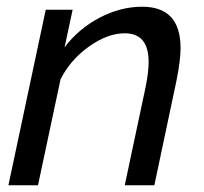

<svg xmlns="http://www.w3.org/2000/svg" viewBox="-20 -551 607 571"><path d="M116 -522H196L172 -410Q213 -465 275.5 -498Q338 -531 403 -531Q517 -531 517 -408Q517 -372 505 -312L439 0H351L413 -292Q422 -336 422 -367Q422 -452 351 -452Q300 -452 244.5 -412.5Q189 -373 160 -315L93 0H5Z"/></svg>

Font: Raleway-v4020 Medium
Style: Italic
Weight: 500
Italic angle: -12°
Designer: Matt McInerney, Pablo Impallari, Rodrigo Fuenzalida
Foundry: Matt McInerney, Pablo Impallari, Rodrigo Fuenzalida
Version: Version 4.020;PS 004.020;hotconv 1.0.88;makeotf.lib2.5.64775